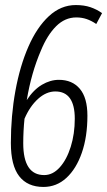

<svg xmlns="http://www.w3.org/2000/svg" viewBox="-20 -730 424 760"><path d="M152 10Q89 10 56 -32.5Q23 -75 23 -164Q23 -272 41 -370.5Q59 -469 92.5 -545.5Q126 -622 173.5 -666Q221 -710 280 -710Q313 -710 338 -701.5Q363 -693 384 -678L361 -635Q342 -648 323 -654.5Q304 -661 282 -661Q237 -661 202 -626Q167 -591 142 -530Q104 -442 86 -334Q113 -375 146 -394.5Q179 -414 213 -414Q266 -414 296 -378.5Q326 -343 326 -272Q326 -189 304 -125.5Q282 -62 243 -26Q204 10 152 10ZM72 -163Q72 -37 155 -37Q189 -37 216.5 -67.5Q244 -98 260 -149Q276 -200 276 -260Q276 -368 199 -368Q163 -368 130.5 -338.5Q98 -309 77 -260Q72 -211 72 -163Z"/></svg>

Font: Georama Condensed Light
Style: Italic
Weight: 300
Width: 3
Italic angle: -9°
Designer: Jean-Baptiste Levee
Foundry: Production Type
Version: Version 1.000